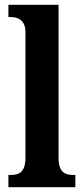

<svg xmlns="http://www.w3.org/2000/svg" viewBox="-20 -780 350 800"><path d="M15 0H294V-51H285C249 -51 224 -64 224 -123V-760H15V-709H25C48 -709 86 -701 86 -647V-123C86 -64 61 -51 25 -51H15Z"/></svg>

Font: Noto Serif Ethiopic Condensed
Style: Bold
Weight: 700
Width: 3
Designer: Monotype Design Team
Foundry: Monotype Imaging Inc.
Version: Version 2.102